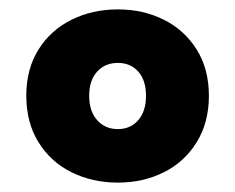

<svg xmlns="http://www.w3.org/2000/svg" viewBox="-20 -481 501 409"><path d="M36 -277Q36 -334 62 -375.5Q88 -417 132.5 -439Q177 -461 231 -461Q285 -461 329 -439Q373 -417 399 -375.5Q425 -334 425 -277Q425 -220 399 -178Q373 -136 329 -114Q285 -92 231 -92Q177 -92 132.5 -114Q88 -136 62 -178Q36 -220 36 -277ZM291 -277Q291 -310 274.5 -328.5Q258 -347 231 -347Q204 -347 187 -328.5Q170 -310 170 -277Q170 -244 187 -225Q204 -206 231 -206Q258 -206 274.5 -225Q291 -244 291 -277Z"/></svg>

Font: Biryani Black
Style: Regular
Weight: 900
Designer: Dan Reynolds and Mathieu Reguer
Foundry: Dan Reynolds and Mathieu Reguer
Version: Version 1.004; ttfautohint (v1.1) -l 5 -r 5 -G 72 -x 0 -D la